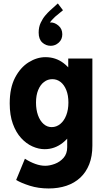

<svg xmlns="http://www.w3.org/2000/svg" viewBox="-20 -858 602 1091"><path d="M256.3 212.9Q198.2 212.9 148.9 197.3Q99.6 181.6 71.8 164.6L121.6 43.9Q151.4 63 180.9 73.5Q210.4 84 236.8 84Q262.2 84 291.3 73.2Q320.3 62.5 341.1 39.1Q361.8 15.6 361.8 -21.5V-73.7H347.7L370.1 -123V-416.5L332.5 -473.6H367.7V-525.4H504.9V-30.3Q504.9 29.8 487.1 75.2Q469.2 120.6 436.3 151.4Q403.3 182.1 357.7 197.5Q312 212.9 256.3 212.9ZM233.9 -10.3Q199.7 -10.3 164.6 -25.9Q129.4 -41.5 100.1 -73.5Q70.8 -105.5 53 -154.5Q35.2 -203.6 35.2 -270.5Q35.2 -358.9 65.7 -417Q96.2 -475.1 143.1 -504.2Q189.9 -533.2 238.3 -533.2Q296.9 -533.2 341.8 -498.8Q386.7 -464.4 411.9 -406.7Q437 -349.1 437 -278.8Q437 -206.1 410.2 -145Q383.3 -84 337.2 -47.1Q291 -10.3 233.9 -10.3ZM273.4 -135.7Q300.8 -135.7 322.5 -153.6Q344.2 -171.4 356.4 -202.9Q368.7 -234.4 368.7 -275.4Q368.7 -316.4 356.7 -346.2Q344.7 -376 324.2 -392.1Q303.7 -408.2 277.3 -408.2Q251 -408.2 230 -392.1Q209 -376 196.8 -346.2Q184.6 -316.4 184.6 -274.9Q184.6 -234.9 195.8 -203.4Q207 -171.9 227.3 -153.8Q247.6 -135.7 273.4 -135.7ZM308.6 -838.4 337.9 -799.8 293.5 -763.2Q285.2 -755.9 274.9 -744.4Q264.6 -732.9 257.1 -720.7Q249.5 -708.5 249.5 -698.2H231.9Q232.4 -710.4 241 -720.5Q249.5 -730.5 268.6 -730.5Q291 -730.5 312.5 -712.2Q334 -693.8 334 -663.1Q334 -633.8 313.7 -615.7Q293.5 -597.7 268.6 -597.7Q240.7 -597.7 220.2 -616.5Q199.7 -635.3 199.7 -672.9Q199.7 -704.1 211.2 -728.5Q222.7 -752.9 237.3 -770Q252 -787.1 261.7 -795.9Z"/></svg>

Font: Reddit Mono ExtraBold
Style: Regular
Weight: 800
Monospace: yes
Designer: Stephen Hutchings
Foundry: Reddit
Version: Version 1.014